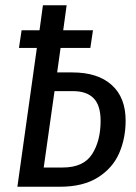

<svg xmlns="http://www.w3.org/2000/svg" viewBox="-20 -709 517 729"><path d="M457 -251Q457 -184 432.5 -127.5Q408 -71 352 -35.5Q296 0 208 0H46L120 -527H52L62 -594H130L143 -689H233L220 -594H333L323 -527H210L197 -434H255Q351 -434 404 -386.5Q457 -339 457 -251ZM362 -250Q362 -309 335.5 -336Q309 -363 257 -363H187L146 -73H218Q297 -73 329.5 -123.5Q362 -174 362 -250Z"/></svg>

Font: Fira Sans Extra Condensed
Style: Italic
Weight: 400
Width: 3
Italic angle: -8°
Designer: Carrois Corporate & Edenspiekermann AG
Foundry: Carrois Corporate GbR & Edenspiekermann AG
Version: Version 4.203